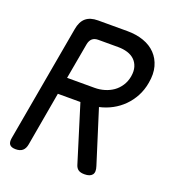

<svg xmlns="http://www.w3.org/2000/svg" viewBox="-134 -836 868 952"><g transform="rotate(20 300.0 -360.0)"><path d="M174 -410H319Q346 -410 371 -417.5Q396 -425 416 -439Q436 -453 450.5 -475Q465 -497 470 -525Q475 -554 468.5 -575.5Q462 -597 447 -611.5Q432 -626 409.5 -633Q387 -640 360 -640H255Q235 -640 223.5 -630Q212 -620 208 -600ZM158 -320 108 -35Q104 -12 91 -1Q78 10 55 10Q32 10 23 -1Q14 -12 18 -35L127 -650Q134 -691 157 -710.5Q180 -730 221 -730H376Q423 -730 461.5 -716.5Q500 -703 525.5 -676.5Q551 -650 561.5 -612Q572 -574 563 -525Q556 -485 538.5 -452.5Q521 -420 496 -395Q471 -370 439.5 -353Q408 -336 372 -328L460 -49Q470 -19 458.5 -4.5Q447 10 418 10Q397 10 386 2.5Q375 -5 370 -20L277 -320Z"/></g></svg>

Font: Maple Mono Normal NL
Style: Italic
Weight: 400
Italic angle: -10°
Monospace: yes
Designer: subframe7536
Version: Version 7.000